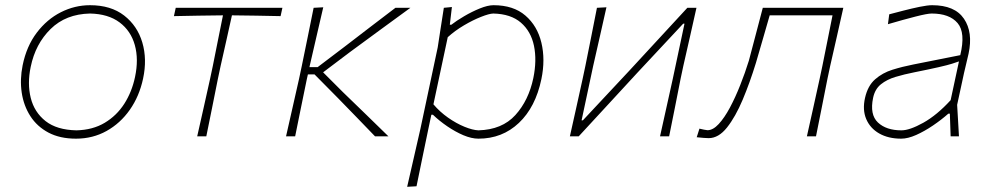

<svg xmlns="http://www.w3.org/2000/svg" viewBox="-20 -524 3818 738"><path d="M272 9Q210.5 9 166.5 -14.2Q122.5 -37.5 96.8 -77.5Q71 -117.5 63.5 -168Q56 -218.5 67 -273Q82 -346.5 121.2 -398.2Q160.5 -450 214 -477Q267.5 -504 326 -504Q406 -504 457 -464.5Q508 -425 527 -360.8Q546 -296.5 530 -222Q515.5 -154 479 -102Q442.5 -50 389.5 -20.5Q336.5 9 272 9ZM274 -23Q336.5 -24.5 382.5 -52Q428.5 -79.5 457.8 -125.2Q487 -171 499 -228Q513.5 -296 498.2 -350.8Q483 -405.5 439.5 -438Q396 -470.5 326 -472Q233 -470 174.5 -412.5Q116 -355 98 -267Q84.5 -202.5 98.2 -147.5Q112 -92.5 155.2 -58.5Q198.5 -24.5 274 -23Z M738 0Q751 -57 762.5 -108.8Q774 -160.5 787.5 -221L798 -270.5Q808.5 -323.5 818 -370.5Q827.5 -417.5 837 -465H835Q790 -464.5 742.5 -463.8Q695 -463 648.5 -462L655.5 -494H1065.5L1058.5 -462Q1013 -463 965.8 -463.8Q918.5 -464.5 874 -465H871.5Q861 -417 850.5 -370.5Q840 -324 828 -270.5L817.5 -221Q805.5 -161 795 -108.5Q784.5 -56 773 0Z M1079.5 0Q1092.5 -56.5 1104 -108.2Q1115.5 -160 1129.5 -221L1140 -270.5Q1152.5 -331.5 1163.5 -385.2Q1174.5 -439 1185.5 -494L1222.5 -496Q1209.5 -440 1197 -385.8Q1184.5 -331.5 1170.5 -271L1169.5 -266H1201L1306.5 -346Q1354.5 -383 1403.2 -420.2Q1452 -457.5 1500 -494H1557.5Q1499 -451.5 1440.8 -408.8Q1382.5 -366 1324 -323L1222 -246L1298 -170Q1342 -127.5 1386 -84.8Q1430 -42 1473 0H1421.5Q1386 -37 1350.5 -73.5Q1315 -110 1279 -147L1189 -238H1163.5L1159.5 -220.5Q1147 -160 1136.5 -108.5Q1126 -57 1114.5 0Z M1545 194Q1558 138 1570 84.8Q1582 31.5 1596 -29L1662.5 -342Q1668 -378 1674 -417Q1680 -456 1686 -494L1717 -497L1709 -429H1715Q1734 -444 1763.8 -461.5Q1793.5 -479 1824.2 -491.5Q1855 -504 1877 -504Q1953.5 -504 1999.5 -464.2Q2045.5 -424.5 2061 -359.8Q2076.5 -295 2061 -220Q2038.5 -112 1974.5 -51.5Q1910.5 9 1819 9Q1792.5 9 1761.2 -4.2Q1730 -17.5 1699.2 -38.5Q1668.5 -59.5 1644 -83H1638L1626.5 -28.5Q1614 32 1603.2 83.8Q1592.5 135.5 1581 192ZM1819 -23Q1910 -25.5 1961 -81.8Q2012 -138 2030 -224Q2044 -292 2032.5 -347.8Q2021 -403.5 1982.2 -437Q1943.5 -470.5 1876 -472Q1860 -471.5 1829 -459.2Q1798 -447 1763.2 -426.5Q1728.5 -406 1701 -381L1646 -123Q1670.5 -94 1702.2 -71.8Q1734 -49.5 1765.2 -36.8Q1796.5 -24 1819 -23Z M2170.5 0Q2183 -56 2194.8 -109Q2206.5 -162 2219.5 -221L2230 -270.5Q2242.5 -332.5 2253 -385.2Q2263.5 -438 2274.5 -494L2311 -496Q2298.5 -439.5 2286.2 -385.8Q2274 -332 2260 -270.5L2215.5 -61.5H2220.5L2400 -253.5Q2454.5 -312.5 2510.5 -373.2Q2566.5 -434 2622 -494H2657Q2644.5 -437.5 2632.5 -384.8Q2620.5 -332 2606.5 -270.5L2596 -221Q2584 -160.5 2573.8 -108.5Q2563.5 -56.5 2552 0H2517Q2529.5 -56 2541.2 -109Q2553 -162 2566 -221L2611 -433H2606L2429.5 -244Q2374.5 -184.5 2317.8 -122.8Q2261 -61 2204.5 0Z M2704 7Q2700.5 7 2684.2 6Q2668 5 2658 3.5L2668.5 -29.5Q2677 -27.5 2686.5 -25.5Q2696 -23.5 2699.5 -23.5Q2720.5 -23.5 2742.5 -47.2Q2764.5 -71 2785.5 -110.2Q2806.5 -149.5 2825.2 -196.8Q2844 -244 2858.5 -291Q2872 -342.5 2885.5 -393.2Q2899 -444 2912 -494H3221.5Q3209 -437.5 3197 -384.8Q3185 -332 3171 -270.5L3160.5 -221Q3148.5 -160.5 3138.2 -108.5Q3128 -56.5 3116.5 0H3081.5Q3094 -56 3105.8 -109Q3117.5 -162 3130.5 -221L3141 -270.5Q3152 -325.5 3161.2 -371Q3170.5 -416.5 3180 -465H2938.5Q2925.5 -419.5 2912.5 -374.8Q2899.5 -330 2885.5 -282Q2862.5 -207 2834.8 -141Q2807 -75 2774.5 -34Q2742 7 2704 7Z M3444 9Q3394.5 9 3359.5 -11Q3324.5 -31 3309.5 -66.5Q3294.5 -102 3305 -148Q3315.5 -194.5 3343.8 -219.2Q3372 -244 3410.5 -256Q3449 -268 3490 -276L3671 -312Q3692 -398.5 3660.8 -435.2Q3629.5 -472 3561 -472Q3544.5 -472 3498.5 -460.2Q3452.5 -448.5 3393 -431L3398 -469Q3420.5 -475 3452.5 -483.2Q3484.5 -491.5 3515 -497.8Q3545.5 -504 3563 -504Q3650 -504 3685.2 -452Q3720.5 -400 3703 -318Q3698.5 -297 3692 -271Q3685.5 -245 3678.5 -211L3659 -121Q3661 -89.5 3662.5 -61.8Q3664 -34 3666 0H3634L3631 -87H3625Q3598.5 -63.5 3566 -41.5Q3533.5 -19.5 3501.5 -5.2Q3469.5 9 3444 9ZM3445 -23Q3476.5 -23 3529 -52.2Q3581.5 -81.5 3634 -139L3666 -288Q3655.5 -284 3638.5 -278.8Q3621.5 -273.5 3587.8 -265.8Q3554 -258 3494 -246Q3456 -238.5 3422.5 -228.5Q3389 -218.5 3366 -200Q3343 -181.5 3336 -148Q3322.5 -83.5 3354.5 -53.2Q3386.5 -23 3445 -23Z"/></svg>

Font: Commissioner Loud Thin
Style: Italic
Weight: 100
Italic angle: -12°
Designer: Kostas Bartsokas
Foundry: Kostas Bartsokas
Version: Version 1.000; ttfautohint (v1.8.3)